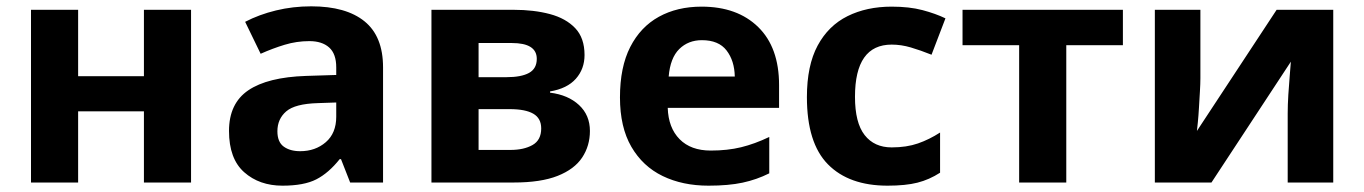

<svg xmlns="http://www.w3.org/2000/svg" viewBox="-20 -577 4313 607"><path d="M227 -546V-336H435V-546H584V0H435V-225H227V0H78V-546Z M964 -557Q1074 -557 1132.5 -509.5Q1191 -462 1191 -364V0H1087L1058 -74H1054Q1019 -30 980 -10Q941 10 873 10Q800 10 752 -32.5Q704 -75 704 -163Q704 -250 765 -291.5Q826 -333 948 -337L1043 -340V-364Q1043 -407 1020.5 -427Q998 -447 958 -447Q918 -447 880 -435.5Q842 -424 804 -407L755 -508Q799 -531 852.5 -544Q906 -557 964 -557ZM1043 -253 985 -251Q913 -249 885 -225Q857 -201 857 -162Q857 -128 877 -113.5Q897 -99 929 -99Q977 -99 1010 -127.5Q1043 -156 1043 -208Z M1828 -403Q1828 -359 1800.5 -328Q1773 -297 1719 -288V-284Q1776 -277 1810.5 -245Q1845 -213 1845 -163Q1845 -116 1820.5 -79Q1796 -42 1743 -21Q1690 0 1604 0H1344V-546H1604Q1668 -546 1718.5 -532.5Q1769 -519 1798.5 -488Q1828 -457 1828 -403ZM1677 -391Q1677 -441 1598 -441H1493V-333H1581Q1628 -333 1652.5 -346.5Q1677 -360 1677 -391ZM1691 -171Q1691 -203 1666 -217.5Q1641 -232 1591 -232H1493V-103H1594Q1636 -103 1663.5 -118.5Q1691 -134 1691 -171Z M2198 -556Q2311 -556 2377 -491.5Q2443 -427 2443 -308V-236H2091Q2093 -173 2128.5 -137Q2164 -101 2227 -101Q2280 -101 2323 -111.5Q2366 -122 2412 -144V-29Q2372 -9 2327.5 0.5Q2283 10 2220 10Q2138 10 2075 -20.5Q2012 -51 1976 -113Q1940 -175 1940 -269Q1940 -365 1972.5 -428.5Q2005 -492 2063 -524Q2121 -556 2198 -556ZM2199 -450Q2156 -450 2127.5 -422Q2099 -394 2094 -335H2303Q2302 -385 2277 -417.5Q2252 -450 2199 -450Z M2786 10Q2664 10 2597.5 -57.5Q2531 -125 2531 -270Q2531 -370 2565 -433Q2599 -496 2659.5 -526Q2720 -556 2799 -556Q2855 -556 2896.5 -545Q2938 -534 2969 -519L2925 -404Q2890 -418 2859.5 -427Q2829 -436 2799 -436Q2683 -436 2683 -271Q2683 -189 2713.5 -150Q2744 -111 2799 -111Q2846 -111 2882 -123.5Q2918 -136 2952 -158V-31Q2918 -9 2880.5 0.5Q2843 10 2786 10Z M3530 -434H3351V0H3202V-434H3023V-546H3530Z M3775 -546V-330Q3775 -313 3773.5 -288Q3772 -263 3770.5 -237Q3769 -211 3767 -191Q3765 -171 3764 -163L4016 -546H4195V0H4051V-218Q4051 -245 4053 -277.5Q4055 -310 4057.5 -338.5Q4060 -367 4061 -382L3810 0H3631V-546Z"/></svg>

Font: Noto IKEA Latin
Style: Bold
Weight: 700
Designer: Monotype Design Team
Foundry: Monotype Imaging Inc.
Version: Version 1.0